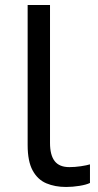

<svg xmlns="http://www.w3.org/2000/svg" viewBox="-20 -734 388 764"><path d="M243 10Q199 10 164.5 -4.5Q130 -19 110 -55.5Q90 -92 90 -157V-714H179V-165Q179 -117 197.5 -93Q216 -69 256 -69Q278 -69 301.5 -72.5Q325 -76 338 -80V-6Q324 1 296.5 5.5Q269 10 243 10Z"/></svg>

Font: ukorean85
Style: Book
Weight: 400
Designer: Jelle Bosma - Monotype Design Team
Foundry: Monotype Imaging Inc.
Version: Version 2.003